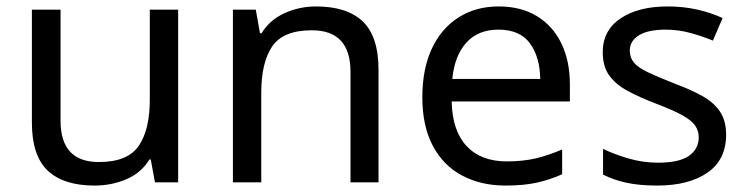

<svg xmlns="http://www.w3.org/2000/svg" viewBox="-20 -566 2319 596"><path d="M533 -536V0H461L448 -71H444Q418 -29 372 -9.5Q326 10 274 10Q177 10 128 -36.5Q79 -83 79 -185V-536H168V-191Q168 -63 287 -63Q376 -63 410.5 -113Q445 -163 445 -257V-536Z M961 -546Q1057 -546 1106 -499.5Q1155 -453 1155 -349V0H1068V-343Q1068 -472 948 -472Q859 -472 825 -422Q791 -372 791 -278V0H703V-536H774L787 -463H792Q818 -505 864 -525.5Q910 -546 961 -546Z M1528 -546Q1597 -546 1646.5 -516Q1696 -486 1722.5 -431.5Q1749 -377 1749 -304V-251H1382Q1384 -160 1428.5 -112.5Q1473 -65 1553 -65Q1604 -65 1643.5 -74.5Q1683 -84 1725 -102V-25Q1684 -7 1644 1.5Q1604 10 1549 10Q1473 10 1414.5 -21Q1356 -52 1323.5 -113.5Q1291 -175 1291 -264Q1291 -352 1320.5 -415Q1350 -478 1403.5 -512Q1457 -546 1528 -546ZM1527 -474Q1464 -474 1427.5 -433.5Q1391 -393 1384 -321H1657Q1656 -389 1625 -431.5Q1594 -474 1527 -474Z M2234 -148Q2234 -70 2176 -30Q2118 10 2020 10Q1964 10 1923.5 1Q1883 -8 1852 -24V-104Q1884 -88 1929.5 -74.5Q1975 -61 2022 -61Q2089 -61 2119 -82.5Q2149 -104 2149 -140Q2149 -160 2138 -176Q2127 -192 2098.5 -208Q2070 -224 2017 -244Q1965 -264 1928 -284Q1891 -304 1871 -332Q1851 -360 1851 -404Q1851 -472 1906.5 -509Q1962 -546 2052 -546Q2101 -546 2143.5 -536.5Q2186 -527 2223 -510L2193 -440Q2159 -454 2122 -464Q2085 -474 2046 -474Q1992 -474 1963.5 -456.5Q1935 -439 1935 -409Q1935 -387 1948 -371.5Q1961 -356 1991.5 -341.5Q2022 -327 2073 -307Q2124 -288 2160 -268Q2196 -248 2215 -219.5Q2234 -191 2234 -148Z"/></svg>

Font: Noto Sans Hanunoo
Style: Regular
Weight: 400
Designer: Monotype Design Team
Foundry: Monotype Imaging Inc.
Version: Version 2.003; ttfautohint (v1.8.4.7-5d5b)